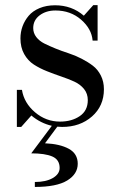

<svg xmlns="http://www.w3.org/2000/svg" viewBox="-20 -490 479 756"><path d="M63.5 9.8H46.4V-136.2H66.4Q74.7 -84.5 117.9 -47.9Q161.1 -11.2 216.3 -11.2Q262.2 -11.2 293.9 -32.7Q325.7 -54.2 325.7 -95.7Q325.7 -121.1 311 -139.4Q296.4 -157.7 272.9 -168.5Q249.5 -179.2 221.4 -188.7Q193.4 -198.2 165 -209.5Q136.7 -220.7 113.3 -235.8Q89.8 -251 75.2 -277.1Q60.5 -303.2 60.5 -338.9Q60.5 -363.8 68.8 -386.5Q77.1 -409.2 93 -428Q108.9 -446.8 135.7 -458Q162.6 -469.2 196.8 -469.2Q262.7 -469.2 310.1 -428.2L347.2 -469.7H364.3V-330.1H344.7Q340.8 -376.5 299.3 -412.6Q257.8 -448.7 198.2 -448.7Q161.6 -448.7 136.2 -429.7Q110.8 -410.6 110.8 -379.4Q110.8 -359.9 122.8 -344.2Q134.8 -328.6 154.3 -318.8Q173.8 -309.1 199 -298.8Q224.1 -288.6 250 -280.3Q275.9 -272 301 -259Q326.2 -246.1 345.7 -231.2Q365.2 -216.3 377.2 -192.4Q389.2 -168.5 389.2 -138.7Q389.2 -72.8 342.3 -31.5Q295.4 9.8 224.6 9.8Q218.3 9.8 205.6 8.8L157.2 74.2Q215.8 76.7 251 95.9Q286.1 115.2 286.1 154.8Q286.1 195.3 244.6 220.7Q203.1 246.1 117.2 246.1V226.6Q161.1 226.6 188 210.9Q214.8 195.3 214.8 171.4Q214.8 138.7 186 126.2Q157.2 113.8 103 113.8L184.1 5.4Q139.6 -4.9 103.5 -35.2Z"/></svg>

Font: Bodoni* 11pt
Style: Regular
Weight: 400
Version: Version 2.3